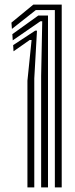

<svg xmlns="http://www.w3.org/2000/svg" viewBox="-20 -820 330 840"><path d="M220 0V-776H136.8L32.2 -693.5L30 -721L126 -800H250V0ZM100 0V-467L118.2 -644.8L110.2 -645.2L39.2 -595.5L37.5 -622.5L133.8 -685.8H141.8L130 -477V0ZM160 0V-487L164.8 -727H156.8L35.8 -643.5L34 -670.5L147.5 -752H190V-497V0Z"/></svg>

Font: Big Shoulders Inline Display Thin Black
Style: Regular
Weight: 900
Version: Version 2.002